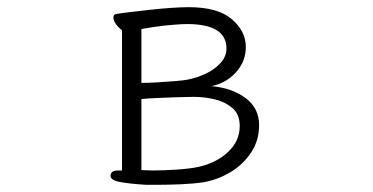

<svg xmlns="http://www.w3.org/2000/svg" viewBox="-20 -502 1040 535"><path d="M388 13Q339 10 313.5 5Q288 0 288 -12Q288 -27 309 -27H320V-418Q312 -423 304 -433.5Q296 -444 296 -453Q296 -462 304 -463Q315 -465 340 -468Q365 -471 396 -474.5Q427 -478 456.5 -480Q486 -482 506 -482Q587 -482 626 -448.5Q665 -415 665 -371Q665 -331 637.5 -300.5Q610 -270 569 -262Q626 -257 664 -229Q702 -201 702 -153Q702 -111 680 -77.5Q658 -44 622.5 -22.5Q587 -1 546 6Q519 10 482.5 11.5Q446 13 416 13ZM374 -271Q392 -271 418 -272.5Q444 -274 468 -276Q492 -278 502 -280Q529 -285 554 -297Q579 -309 595 -327Q611 -345 611 -367Q611 -435 501 -435Q488 -435 463 -433Q438 -431 413.5 -427.5Q389 -424 374 -421ZM513 -232Q496 -232 470.5 -231Q445 -230 419 -229Q393 -228 374 -226V-28Q381 -28 389 -27.5Q397 -27 406 -27Q437 -27 473.5 -29.5Q510 -32 533 -37Q583 -48 615.5 -78.5Q648 -109 648 -151Q648 -184 627 -201.5Q606 -219 577 -225.5Q548 -232 524 -232Z"/></svg>

Font: Moon Stars Kai HW Light
Style: Regular
Weight: 300
Designer: GuiWonder
Version: Version 1.101